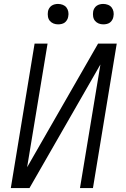

<svg xmlns="http://www.w3.org/2000/svg" viewBox="-20 -957 640 977"><path d="M35 0 156 -735H222L118 -106L479 -735H574L453 0H387L491 -629L130 0ZM506 -833Q493 -833 482 -837.5Q471 -842 463.5 -851Q456 -860 454 -872.5Q452 -885 454 -898Q455 -906 460 -914.5Q465 -923 472.5 -928Q480 -933 488.5 -935Q497 -937 505 -937Q518 -937 529.5 -932.5Q541 -928 548 -919Q555 -910 557.5 -897.5Q560 -885 557 -872Q556 -864 551 -855.5Q546 -847 539 -842Q532 -837 523 -835Q514 -833 506 -833ZM276 -833Q263 -833 252 -837.5Q241 -842 233.5 -851Q226 -860 224 -872.5Q222 -885 224 -898Q225 -906 230 -914.5Q235 -923 242.5 -928Q250 -933 258.5 -935Q267 -937 275 -937Q288 -937 299.5 -932.5Q311 -928 318 -919Q325 -910 327.5 -897.5Q330 -885 327 -872Q326 -864 321 -855.5Q316 -847 309 -842Q302 -837 293 -835Q284 -833 276 -833Z"/></svg>

Font: Iosevka Aile Light Oblique
Style: Regular
Weight: 300
Italic angle: -9°
Designer: Belleve Invis
Foundry: Belleve Invis
Version: Version 31.1.0; ttfautohint (v1.8.4)